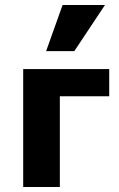

<svg xmlns="http://www.w3.org/2000/svg" viewBox="-20 -750 479 770"><path d="M73 0V-473H220V0ZM94 -364V-473H418V-364ZM165 -545 231 -730H401L278 -545Z"/></svg>

Font: Ysabeau SC ExtraBold
Style: Regular
Weight: 800
Designer: Christian Thalmann (Catharsis Fonts)
Version: Version 2.001;gftools[0.9.30]; featfreeze: smcp